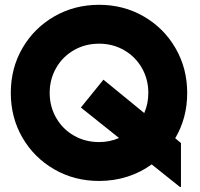

<svg xmlns="http://www.w3.org/2000/svg" viewBox="-20 -740 835 800"><path d="M612 -55Q567 -22 511 -4Q455 14 393 14Q290 14 206 -34.5Q122 -83 73.5 -166.5Q25 -250 25 -353Q25 -456 73.5 -539.5Q122 -623 206 -671.5Q290 -720 393 -720Q495 -720 579 -671.5Q663 -623 711.5 -539Q760 -455 760 -353Q760 -248 710 -164L734 -144V38L731 40ZM476 -165 317 -292 411 -408 581 -269Q598 -308 598 -353Q598 -410 571 -457Q544 -504 497 -531Q450 -558 393 -558Q335 -558 288 -531Q241 -504 214 -457Q187 -410 187 -353Q187 -296 214 -249Q241 -202 288 -175Q335 -148 393 -148Q437 -148 476 -165Z"/></svg>

Font: Lineal Heavy
Style: Regular
Weight: 900
Designer: Created by Frank Adebiaye with contributions from Anton Moglia & Ariel Martín Pérez
Created by Frank ADEBIAYE with FontF
Foundry: Velvetyne Type Foundry
Version: Version 2.000